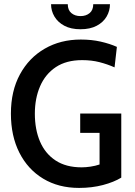

<svg xmlns="http://www.w3.org/2000/svg" viewBox="-20 -908 660 942"><path d="M368 14Q267 14 191.8 -31.5Q116.5 -77 75 -159Q33.5 -241 33.5 -350.5Q33.5 -461.5 77.8 -543Q122 -624.5 199.5 -669.2Q277 -714 376.5 -714Q429 -714 474 -703.8Q519 -693.5 553.5 -678L542 -577.5Q507 -593 468.2 -603Q429.5 -613 383 -613Q305.5 -613 254 -578.8Q202.5 -544.5 176.8 -485Q151 -425.5 151 -350.5Q151 -273 176.2 -213.8Q201.5 -154.5 252.5 -120.8Q303.5 -87 380.5 -87Q400.5 -87 424.2 -90.5Q448 -94 468.5 -101V-256H373.5V-351H575V-36.5Q539 -14.5 485 -0.2Q431 14 368 14ZM375 -764.5Q327.5 -764.5 295.5 -781.8Q263.5 -799 247 -827Q230.5 -855 230.5 -887.5H312.5Q312.5 -858.5 330.2 -843.8Q348 -829 375 -829Q402 -829 419.8 -843.8Q437.5 -858.5 437.5 -887.5H519.5Q519.5 -855 503.2 -827Q487 -799 454.8 -781.8Q422.5 -764.5 375 -764.5Z"/></svg>

Font: Cabin SemiCondensedMedium
Style: Regular
Weight: 500
Width: 4
Designer: Pablo Impallari
Foundry: Pablo Impallari. http://www.impallari.com Igino Marini. http://www.ikern.com
Version: Version 3.001